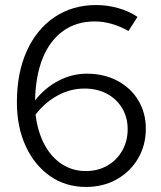

<svg xmlns="http://www.w3.org/2000/svg" viewBox="-20 -731 640 761"><path d="M321 10Q240 10 178.5 -33Q117 -76 82 -151.5Q47 -227 47 -326Q47 -442 86 -528.5Q125 -615 196 -663Q267 -711 361 -711Q405 -711 448 -699Q491 -687 525 -664L489 -608Q458 -626 424 -636Q390 -646 355 -646Q283 -646 230.5 -608.5Q178 -571 149.5 -501Q121 -431 119 -333Q158 -383 212 -411Q266 -439 324 -439Q392 -439 445 -411Q498 -383 528 -333.5Q558 -284 558 -221Q558 -155 527 -102.5Q496 -50 442.5 -20Q389 10 321 10ZM314 -380Q259 -380 208.5 -352.5Q158 -325 121 -277Q129 -210 155.5 -159.5Q182 -109 224.5 -81Q267 -53 320 -53Q368 -53 405.5 -74.5Q443 -96 464.5 -134Q486 -172 486 -219Q486 -266 464 -302.5Q442 -339 403.5 -359.5Q365 -380 314 -380Z"/></svg>

Font: Red Hat Mono VF Light
Style: Regular
Weight: 300
Monospace: yes
Designer: Pentagram, MCKL
Foundry: Pentagram, MCKL
Version: Version 1.023